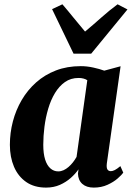

<svg xmlns="http://www.w3.org/2000/svg" viewBox="-20 -863 614 894"><path d="M477.5 -102.5Q475 -82 480.2 -74Q485.5 -66 496 -66Q504 -66 514.5 -71.2Q525 -76.5 540.5 -89.5L554 -59Q546.5 -48.5 527.8 -32Q509 -15.5 480.5 -2.5Q452 10.5 416.5 10.5Q382.5 10.5 363.2 -6.8Q344 -24 343 -54.5L345.5 -74.5Q331.5 -54 309.5 -34.5Q287.5 -15 258.8 -2.2Q230 10.5 194.5 10.5Q139.5 10.5 102 -15.5Q64.5 -41.5 45.2 -86.5Q26 -131.5 26 -188.5Q26 -244.5 40 -297.8Q54 -351 81.2 -397.5Q108.5 -444 148.5 -479.5Q188.5 -515 240.5 -535Q292.5 -555 356 -555Q384.5 -555 414.2 -548.5Q444 -542 465.5 -534L541.5 -554.5ZM386.5 -489.5Q379 -494.5 368.8 -497.2Q358.5 -500 346 -500Q309.5 -500 282.5 -481Q255.5 -462 236 -429.8Q216.5 -397.5 204.5 -356.8Q192.5 -316 187 -272.8Q181.5 -229.5 181.5 -189Q181.5 -147.5 190.2 -120Q199 -92.5 214.8 -78.8Q230.5 -65 251 -65Q264 -65 276 -70.5Q288 -76 299 -85.5Q310 -95 319.5 -107Q329 -119 336.5 -132.5ZM322.5 -613 222.5 -820.5 270.5 -843Q296 -813.5 322.5 -780.5Q349 -747.5 376 -716Q414.5 -748 450.8 -780.5Q487 -813 527.5 -843L573.5 -819L404.5 -613Z"/></svg>

Font: Merriweather 48pt ExtraBold
Style: Italic
Weight: 800
Italic angle: -7.8°
Version: Version 2.101